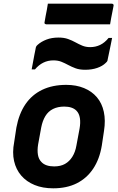

<svg xmlns="http://www.w3.org/2000/svg" viewBox="-20 -1011 640 1043"><path d="M340 -550Q394 -550 436.5 -532.5Q479 -515 506.5 -482.5Q534 -450 544 -403.5Q554 -357 545 -300L533 -220Q521 -147 486.5 -95Q452 -43 397.5 -15.5Q343 12 269 12Q212 12 168 -6Q124 -24 95.5 -57Q67 -90 56.5 -136Q46 -182 57 -239L69 -318Q83 -393 118 -444.5Q153 -496 209 -523Q265 -550 340 -550ZM329 -432Q294 -432 268 -419Q242 -406 226.5 -380.5Q211 -355 204 -319L187 -226Q182 -195 186 -170.5Q190 -146 205 -131Q216 -119 233.5 -113Q251 -107 274 -107Q309 -107 333 -120.5Q357 -134 373 -159.5Q389 -185 395 -220L412 -311Q418 -344 414 -369.5Q410 -395 395 -410Q384 -421 367.5 -426.5Q351 -432 329 -432ZM470 -755Q499 -755 524 -767Q549 -779 570 -805H589Q586 -789 581.5 -767.5Q577 -746 573 -726.5Q569 -707 566 -693Q565 -685 563.5 -680.5Q562 -676 554 -669Q537 -652 508 -642Q479 -632 443 -632Q412 -632 390.5 -640Q369 -648 350.5 -658Q332 -668 313.5 -675.5Q295 -683 270 -683Q240 -683 215 -670.5Q190 -658 170 -634H152Q155 -651 159 -671.5Q163 -692 166.5 -712Q170 -732 173 -744Q174 -752 176 -757Q178 -762 185 -768Q204 -785 232.5 -796Q261 -807 298 -807Q328 -807 350 -799Q372 -791 390 -781Q408 -771 427 -763Q446 -755 470 -755ZM240 -991H587Q592 -991 595 -988Q598 -985 597 -980Q594 -963 590.5 -946.5Q587 -930 584 -913.5Q581 -897 578 -879H231Q228 -879 225.5 -880.5Q223 -882 222 -884.5Q221 -887 222 -890Q225 -908 228 -924.5Q231 -941 234.5 -957.5Q238 -974 240 -991Z"/></svg>

Font: RecMonoLinear Nerd Font Mono
Style: Bold Italic
Weight: 700
Italic angle: -10°
Monospace: yes
Version: Version 1.085; ttfautohint (v1.8.4.7-5d5b);Nerd Fonts 3.2.1